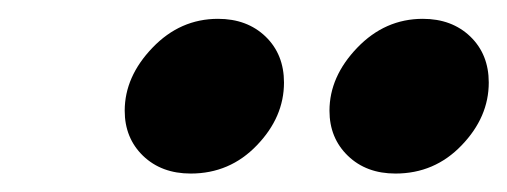

<svg xmlns="http://www.w3.org/2000/svg" viewBox="-20 -737 544 206"><path d="M404.3 -550.8Q373 -550.8 353.3 -569.8Q333.5 -588.9 333.5 -618.2Q333.5 -654.8 363.3 -685.8Q393.1 -716.8 433.6 -716.8Q464.8 -716.8 484.6 -697.8Q504.4 -678.7 504.4 -648.4Q504.4 -611.3 475.3 -581.1Q446.3 -550.8 404.3 -550.8ZM184.6 -550.8Q153.3 -550.8 133.5 -569.8Q113.8 -588.9 113.8 -618.2Q113.8 -654.8 143.6 -685.8Q173.3 -716.8 213.9 -716.8Q245.1 -716.8 264.9 -697.8Q284.7 -678.7 284.7 -648.4Q284.7 -611.3 255.6 -581.1Q226.6 -550.8 184.6 -550.8Z"/></svg>

Font: Elstob Grade
Style: Italic
Weight: 400
Italic angle: -20°
Designer: Peter S. Baker
Version: Version 1.015